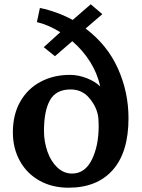

<svg xmlns="http://www.w3.org/2000/svg" viewBox="-20 -862 664 895"><path d="M457 -796 379 -729Q480 -653 529.5 -543Q579 -433 579 -311Q579 -153 506 -70Q433 13 299 13Q223 13 164 -20Q105 -53 72.5 -112Q40 -171 40 -245Q40 -328 74.5 -388.5Q109 -449 169.5 -481Q230 -513 306 -513Q345 -513 384.5 -497.5Q424 -482 447 -459Q434 -520 400 -574Q366 -628 317 -670L236 -600L184 -642L261 -712Q204 -747 152 -759L166 -825Q247 -808 319 -769L403 -842ZM185 -252Q185 -202 201 -156Q217 -110 247 -81.5Q277 -53 316 -53Q376 -53 408 -117.5Q440 -182 440 -275Q440 -309 436 -327Q427 -370 394 -407.5Q361 -445 309 -445Q241 -445 213 -395Q185 -345 185 -252Z"/></svg>

Font: Martel ExtraBold
Style: Regular
Weight: 800
Designer: Dan Reynolds
Foundry: Dan Reynolds
Version: Version 1.001; ttfautohint (v1.1) -l 5 -r 5 -G 72 -x 0 -D la